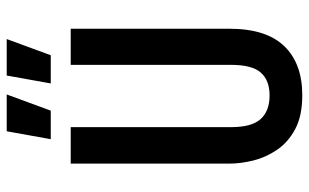

<svg xmlns="http://www.w3.org/2000/svg" viewBox="-190 -696 899 558"><g transform="rotate(-90 259.0 -416.5)"><path d="M262 13Q202 13 163.5 -7.5Q125 -28 103 -60.5Q81 -93 72 -129.5Q63 -166 63 -199V-660H169V-194Q169 -134 192.5 -108Q216 -82 261 -82Q305 -82 327.5 -107.5Q350 -133 350 -194V-660H455V-199Q455 -92 404.5 -39.5Q354 13 262 13ZM217 -718H134L157 -846H264ZM378 -718H296L319 -846H425Z"/></g></svg>

Font: Bricolage Grotesque 12pt Condensed Medium
Style: Regular
Weight: 500
Width: 3
Designer: Mathieu Triay
Foundry: Atelier Triay
Version: Version 1.001; ttfautohint (v1.8.4.7-5d5b);gftools[0.9.33.de